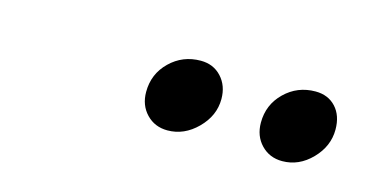

<svg xmlns="http://www.w3.org/2000/svg" viewBox="-31 -818 537 278"><g transform="rotate(15 238.0 -679.0)"><path d="M289 -688Q289 -663 269.5 -643.5Q250 -624 225 -624Q206 -624 193.5 -637Q181 -650 181 -670Q181 -697 200 -715.5Q219 -734 246 -734Q265 -734 277 -721Q289 -708 289 -688ZM460 -688Q460 -663 441 -643.5Q422 -624 397 -624Q378 -624 365.5 -637Q353 -650 353 -670Q353 -697 372 -715.5Q391 -734 418 -734Q437 -734 448.5 -721.5Q460 -709 460 -688Z"/></g></svg>

Font: Gontserrat
Style: Italic
Weight: 400
Italic angle: -11.3°
Designer: Julieta Ulanovsky
Foundry: Julieta Ulanovsky
Version: Version 6.001